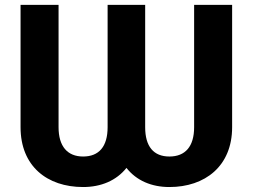

<svg xmlns="http://www.w3.org/2000/svg" viewBox="-20 -747 1023 777"><path d="M63.2 -727.3V-232.2C63.2 -74.6 170.5 9.9 316.4 9.9C389.2 9.9 451 -16.3 491.8 -67.5C532 -16.3 593 9.9 665.5 9.9C809.7 9.9 919.4 -74.6 919.4 -232.2V-727.3H765.6V-232.2C765.6 -154.1 729.8 -113.6 665.5 -113.6C601.6 -113.6 567.5 -154.1 567.5 -232.2V-727.3H415.5V-232.2C415.5 -154.1 380.7 -113.6 316.4 -113.6C252.5 -113.6 217 -155.2 217 -232.2V-727.3Z"/></svg>

Font: Inter-Hewn
Style: Bold
Weight: 700
Designer: Rasmus Andersson
Foundry: rsms
Version: Version 3.012;git-f93a4a705